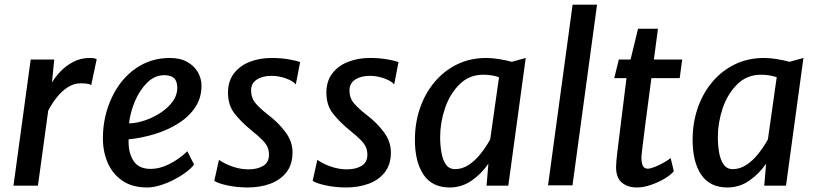

<svg xmlns="http://www.w3.org/2000/svg" viewBox="-20 -820 3609 848"><path d="M39.5 0 115.5 -557H219.5L209.5 -455.5Q223 -479 247 -504.2Q271 -529.5 303.8 -546.8Q336.5 -564 376 -564Q400.5 -564 407 -558L383 -444.5Q371 -452 336 -452Q306 -452 279 -434.5Q252 -417 230.2 -389.2Q208.5 -361.5 193 -331.5L147.5 0Z M630 8Q563.5 8 519.5 -22.5Q475.5 -53.5 454.8 -103Q434 -152.5 434.5 -211.5Q435 -307.5 474.5 -390.5Q512.5 -471 579 -517.5Q645.5 -564 730 -564Q776 -564 807 -546.5Q838 -529 854 -501Q870 -473 870 -441Q870 -387.5 842.2 -346Q814.5 -304.5 767.8 -275Q721 -245.5 663.8 -228Q606.5 -210.5 548 -204.5V-188.5Q549 -139 571.8 -106.5Q594.5 -74 646 -74Q684.5 -74 726.8 -94.8Q769 -115.5 807.5 -152L837 -93.5Q825.5 -77.5 802 -59.8Q778.5 -42 748.5 -26.5Q718.5 -11 687.5 -1.5Q656.5 8 630 8ZM550 -275Q584.5 -276 621.5 -288.8Q658.5 -301.5 690.8 -323Q723 -344.5 743 -372.2Q763 -400 763 -431.5Q763 -462 748.5 -475Q734 -488 706 -488Q663 -488 629.5 -454.5Q595.5 -420.5 575 -370.5Q554.5 -320.5 550 -275Z M1073.5 8Q1027.5 8 984.2 -1.2Q941 -10.5 926.5 -21.5L947 -114Q973.5 -95.5 1008.5 -83.8Q1043.5 -72 1077 -72Q1117 -72 1142.5 -87.5Q1168 -103 1168 -136.5Q1168 -155 1161.5 -170.2Q1155 -185.5 1137.2 -203.2Q1119.5 -221 1086.5 -247.5Q1043.5 -283 1015.2 -319.5Q987 -356 987 -410.5Q987 -461.5 1013.2 -495.8Q1039.5 -530 1083.2 -547Q1127 -564 1179.5 -564Q1220.5 -564 1255.2 -558Q1290 -552 1305.5 -545.5L1286.5 -447Q1275.5 -461.5 1244 -473.2Q1212.5 -485 1179 -485Q1139.5 -485 1114.2 -468.5Q1089 -452 1089 -421Q1089 -387.5 1108.5 -364.2Q1128 -341 1166 -311.5Q1209 -279 1240.5 -237Q1272 -195 1272 -147Q1272 -93.5 1245 -59Q1218 -24.5 1173 -8.2Q1128 8 1073.5 8Z M1508 8Q1462 8 1418.8 -1.2Q1375.5 -10.5 1361 -21.5L1381.5 -114Q1408 -95.5 1443 -83.8Q1478 -72 1511.5 -72Q1551.5 -72 1577 -87.5Q1602.5 -103 1602.5 -136.5Q1602.5 -155 1596 -170.2Q1589.5 -185.5 1571.8 -203.2Q1554 -221 1521 -247.5Q1478 -283 1449.8 -319.5Q1421.5 -356 1421.5 -410.5Q1421.5 -461.5 1447.8 -495.8Q1474 -530 1517.8 -547Q1561.5 -564 1614 -564Q1655 -564 1689.8 -558Q1724.5 -552 1740 -545.5L1721 -447Q1710 -461.5 1678.5 -473.2Q1647 -485 1613.5 -485Q1574 -485 1548.8 -468.5Q1523.5 -452 1523.5 -421Q1523.5 -387.5 1543 -364.2Q1562.5 -341 1600.5 -311.5Q1643.5 -279 1675 -237Q1706.5 -195 1706.5 -147Q1706.5 -93.5 1679.5 -59Q1652.5 -24.5 1607.5 -8.2Q1562.5 8 1508 8Z M1966 8Q1889 8 1850.8 -48.2Q1812.5 -104.5 1812.5 -202.5Q1812.5 -276.5 1834.8 -341.8Q1857 -407 1898.8 -457Q1940.5 -507 1998.5 -535.5Q2056.5 -564 2128.5 -564Q2153.5 -564 2184.5 -559Q2215.5 -554 2240.5 -547L2302 -564L2225 0H2129L2137 -97Q2107 -53 2063.2 -22.5Q2019.5 8 1966 8ZM1990 -73Q2021.5 -73 2049.8 -91.5Q2078 -110 2102 -140Q2126 -170 2145 -204L2184 -479Q2151.5 -490 2114.5 -490Q2052 -490 2009 -447Q1966 -404 1945 -340.8Q1924 -277.5 1924 -214.5Q1924 -179.5 1929.5 -147Q1935 -114.5 1949.2 -93.8Q1963.5 -73 1990 -73Z M2400.5 -1.5 2509 -799.5H2617L2508.5 -1.5Z M2794 8Q2752 8 2726.5 -13.5Q2701 -35 2701 -82Q2701 -103.5 2707 -153L2747 -475H2693L2713 -557H2765L2798 -693H2886L2868 -557H2993L2982 -475H2857Q2840 -348 2830.5 -274.2Q2821 -200.5 2817 -166.2Q2813 -132 2813 -124Q2813 -102.5 2818.8 -88.8Q2824.5 -75 2841 -75Q2852 -75 2871.2 -82.5Q2890.5 -90 2910.2 -101Q2930 -112 2942 -122L2956 -64Q2942.5 -47 2914.5 -30.5Q2886.5 -14 2853.8 -3Q2821 8 2794 8Z M3192.5 8Q3115.5 8 3077.2 -48.2Q3039 -104.5 3039 -202.5Q3039 -276.5 3061.2 -341.8Q3083.5 -407 3125.2 -457Q3167 -507 3225 -535.5Q3283 -564 3355 -564Q3380 -564 3411 -559Q3442 -554 3467 -547L3528.5 -564L3451.5 0H3355.5L3363.5 -97Q3333.5 -53 3289.8 -22.5Q3246 8 3192.5 8ZM3216.5 -73Q3248 -73 3276.2 -91.5Q3304.5 -110 3328.5 -140Q3352.5 -170 3371.5 -204L3410.5 -479Q3378 -490 3341 -490Q3278.5 -490 3235.5 -447Q3192.5 -404 3171.5 -340.8Q3150.5 -277.5 3150.5 -214.5Q3150.5 -179.5 3156 -147Q3161.5 -114.5 3175.8 -93.8Q3190 -73 3216.5 -73Z"/></svg>

Font: Merriweather Sans Italic
Style: Regular
Weight: 400
Italic angle: -7.5°
Designer: Eben Sorkin
Foundry: Eben Sorkin
Version: Version 1.008; ttfautohint (v1.7.19-72a1) -l 8 -r 50 -G 200 